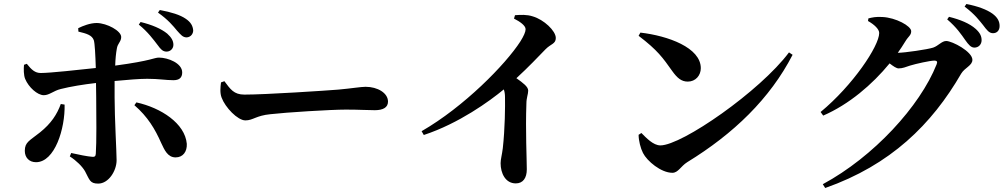

<svg xmlns="http://www.w3.org/2000/svg" viewBox="-20 -867 5020 960"><path d="M768 -642C784 -620 794 -609 813 -609C832 -609 847 -624 847 -643C847 -663 837 -680 816 -699C785 -724 740 -743 683 -757L674 -744C719 -708 748 -668 768 -642ZM865 -714C885 -692 894 -680 914 -680C936 -682 946 -700 946 -715C944 -738 934 -756 909 -773C880 -793 837 -806 779 -817L770 -804C821 -768 846 -737 865 -714ZM786 -152C802 -118 818 -80 858 -80C895 -80 916 -109 914 -148C905 -250 785 -328 662 -355L652 -341C719 -283 755 -222 786 -152ZM284 -347C265 -295 236 -250 180 -205C129 -164 104 -157 104 -113C104 -79 126 -56 160 -56C254 -56 306 -224 303 -344ZM100 -543C98 -524 98 -490 106 -472C123 -431 167 -391 199 -391C227 -391 247 -413 284 -422C331 -434 398 -445 460 -452L461 -381C462 -296 463 -150 459 -98C458 -84 452 -82 441 -83C415 -85 377 -93 336 -102L329 -85C363 -63 391 -35 405 -11C428 32 429 51 471 51C523 51 563 -13 563 -66C563 -105 553 -277 553 -380V-462C616 -468 678 -473 716 -473C775 -473 809 -466 847 -466C876 -466 891 -478 891 -505C891 -551 820 -579 775 -579C749 -579 742 -564 556 -539C557 -572 560 -601 564 -623C568 -651 586 -658 586 -682C586 -713 515 -751 464 -752C431 -752 395 -738 371 -726L372 -709C414 -699 440 -691 449 -666C454 -651 457 -591 459 -527C376 -518 230 -502 184 -502C155 -502 138 -518 114 -548Z M1102 -461 1085 -455C1082 -431 1079 -402 1088 -379C1106 -330 1168 -265 1207 -265C1245 -265 1260 -289 1332 -296C1409 -305 1633 -319 1709 -319C1779 -319 1814 -316 1854 -316C1896 -316 1920 -330 1920 -359C1920 -402 1868 -433 1808 -433C1784 -433 1739 -425 1672 -419C1611 -414 1309 -394 1202 -394C1149 -394 1132 -421 1102 -461Z M2550 -774C2580 -759 2608 -739 2608 -721C2608 -708 2599 -687 2582 -660C2508 -545 2300 -333 2088 -211L2099 -192C2275 -250 2429 -362 2499 -420C2503 -409 2505 -396 2505 -381C2506 -337 2505 -224 2494 -126C2490 -93 2483 -70 2483 -51C2483 -1 2507 50 2559 50C2595 50 2614 23 2614 -20C2614 -71 2607 -215 2612 -349C2612 -378 2621 -396 2621 -414C2621 -433 2596 -452 2562 -476C2622 -531 2672 -584 2707 -620C2734 -648 2759 -647 2759 -677C2759 -713 2699 -769 2644 -785C2614 -795 2582 -793 2555 -791Z M3182 -704 3173 -688C3269 -615 3294 -578 3341 -512C3366 -477 3387 -459 3419 -459C3458 -459 3484 -490 3484 -526C3484 -629 3320 -688 3182 -704ZM3925 -605C3781 -412 3390 -140 3282 -140C3246 -140 3211 -178 3187 -202L3173 -193C3173 -164 3183 -125 3195 -102C3215 -62 3285 -3 3342 -3C3371 -3 3384 -36 3416 -56C3648 -198 3830 -374 3943 -593Z M4806 -667C4823 -643 4835 -629 4852 -629C4873 -629 4888 -645 4888 -666C4888 -685 4881 -702 4859 -722C4828 -750 4781 -769 4725 -783L4716 -770C4763 -730 4787 -694 4806 -667ZM4895 -742C4914 -717 4925 -701 4945 -701C4965 -701 4978 -715 4978 -737C4978 -760 4968 -780 4942 -799C4914 -819 4869 -836 4812 -847L4803 -834C4856 -794 4876 -765 4895 -742ZM4094 54 4106 73C4433 -42 4639 -245 4786 -499C4804 -529 4842 -539 4842 -568C4842 -609 4741 -662 4711 -662C4689 -662 4672 -638 4646 -629C4619 -620 4503 -603 4469 -603C4482 -622 4495 -640 4506 -659C4522 -686 4536 -690 4536 -711C4536 -737 4459 -779 4392 -782C4360 -784 4342 -780 4322 -775L4320 -762C4352 -744 4376 -721 4376 -702C4376 -637 4244 -440 4083 -307L4096 -289C4225 -345 4341 -444 4428 -550C4446 -536 4462 -525 4473 -525C4493 -525 4509 -532 4530 -539C4559 -548 4631 -564 4652 -564C4664 -564 4669 -559 4663 -545C4580 -336 4348 -83 4094 54Z"/></svg>

Font: Noto Serif KR
Style: Bold
Weight: 700
Designer: Ryoko NISHIZUKA 西塚涼子 (kana & ideographs); Frank Grießhammer (Latin, Greek & Cyrillic); Wenlong ZHANG 张文龙 (bopomofo); San
Foundry: Adobe
Version: Version 2.001;hotconv 1.1.0;makeotfexe 2.6.0